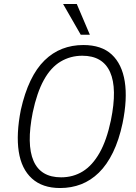

<svg xmlns="http://www.w3.org/2000/svg" viewBox="-20 -940 688 968"><path d="M283 8Q194 8 141 -40Q88 -88 74.5 -176Q61 -264 85 -386Q104 -471 134 -533.5Q164 -596 204.5 -635.5Q245 -675 294 -694Q343 -713 400 -713Q492 -713 543.5 -665Q595 -617 609 -529Q623 -441 598 -319Q580 -234 549.5 -171.5Q519 -109 478.5 -69.5Q438 -30 389 -11Q340 8 283 8ZM288 -46Q349 -46 397.5 -76Q446 -106 482 -169.5Q518 -233 539 -333Q572 -494 535 -576.5Q498 -659 395 -659Q335 -659 285.5 -629.5Q236 -600 201 -536.5Q166 -473 145 -373Q113 -212 149 -129Q185 -46 288 -46ZM387 -765 298 -920H367L433 -765Z"/></svg>

Font: Nunito Sans 10pt Condensed Light
Style: Italic
Weight: 300
Width: 3
Italic angle: -9°
Designer: Vernon Adams
Foundry: Vernon Adams
Version: Version 3.101;gftools[0.9.27]